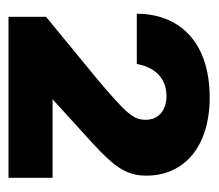

<svg xmlns="http://www.w3.org/2000/svg" viewBox="-50 -834 501 440"><g transform="rotate(90 200.0 -614.5)"><path d="M19 -384H388V-485H208L308 -576C362 -626 383 -653 383 -700C383 -787 316 -845 204 -845C74 -845 12 -773 12 -678H127C137 -729 168 -746 201 -746C235 -746 255 -726 255 -699C255 -670 242 -655 159 -585L19 -470Z"/></g></svg>

Font: United Sans Black
Style: Regular
Weight: 900
Designer: Pablo Impallari, Rodrigo Fuenzalida (Modified by Dan O. Williams)
Version: Version 1.000;PS 001.000;hotconv 1.0.88;makeotf.lib2.5.64775